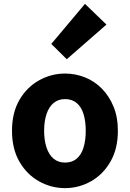

<svg xmlns="http://www.w3.org/2000/svg" viewBox="-20 -958 671 992"><path d="M316 14Q245 14 182 -21Q119 -56 80.5 -122.5Q42 -189 42 -282Q42 -376 80.5 -442Q119 -508 182 -543Q245 -578 316 -578Q369 -578 418.5 -558.5Q468 -539 506 -500.5Q544 -462 566.5 -407.5Q589 -353 589 -282Q589 -189 550.5 -122.5Q512 -56 449.5 -21Q387 14 316 14ZM316 -118Q352 -118 376 -138Q400 -158 411.5 -195.5Q423 -233 423 -282Q423 -332 411.5 -369Q400 -406 376 -426Q352 -446 316 -446Q281 -446 257 -426Q233 -406 220.5 -369Q208 -332 208 -282Q208 -233 220.5 -195.5Q233 -158 257 -138Q281 -118 316 -118ZM325 -652 245 -731 419 -938 530 -831Z"/></svg>

Font: Noto Sans SC ExtraBold
Style: Regular
Weight: 800
Designer: Ryoko NISHIZUKA 西塚涼子 (kana, bopomofo & ideographs); Paul D. Hunt (Latin, Greek & Cyrillic); Sandoll Communications 산돌커뮤니
Foundry: Adobe
Version: Version 2.004-H2;hotconv 1.0.118;makeotfexe 2.5.65603